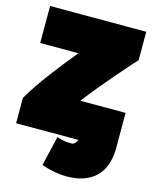

<svg xmlns="http://www.w3.org/2000/svg" viewBox="-116 -632 731 922"><g transform="rotate(15 250.0 -171.0)"><path d="M5 30H315C311 40 301 55 288 55C268 55 248 55 214 43L179 191C222 206 264 214 306 214C426 214 500 149 500 22V-154H275C356 -261 463 -379 495 -415V-556H17V-372H207C138 -288 57 -186 5 -96Z"/></g></svg>

Font: Repo ExtraBlack
Style: Regular
Weight: 400
Designer: Stefan Peev
Foundry: Context Ltd
Version: Version 001.502